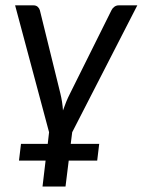

<svg xmlns="http://www.w3.org/2000/svg" viewBox="-20 -526 534 718"><path d="M244.5 12H351L343.5 74.5H237L225 171.5H139L150.5 74.5H51L58.5 12H158.5L163.5 -31.5L36.5 -506H105Q115 -506 121 -500.5Q127 -495 129 -488L205.5 -177.5Q209.5 -161 212 -145Q214.5 -129 215.5 -113Q221 -129 227.5 -145Q234 -161 242.5 -177.5L397 -488Q400.5 -495.5 407.8 -500.8Q415 -506 424 -506H493.5L250 -31.5Z"/></svg>

Font: Lato 2
Style: Italic
Weight: 400
Italic angle: -7°
Designer: Lukasz Dziedzic with Adam Twardoch and Botio Nikoltchev
Foundry: tyPoland Lukasz Dziedzic
Version: Version 2.015; 2015-08-06; http://www.latofonts.com/